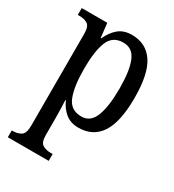

<svg xmlns="http://www.w3.org/2000/svg" viewBox="-188 -653 904 997"><g transform="rotate(30 264.5 -154.5)"><path d="M15 237V196H22Q49 196 69.5 183.5Q90 171 90 124V-427Q90 -471 70.5 -483Q51 -495 23 -495H12V-536H165L175 -450H178Q197 -493 228 -519.5Q259 -546 309 -546Q393 -546 438 -479.5Q483 -413 483 -269Q483 -124 438 -56.5Q393 11 307 11Q260 11 229 -14Q198 -39 180 -80H177Q180 -28 180 34V129Q180 173 200.5 184.5Q221 196 247 196H260V237ZM291 -47Q345 -47 368 -105.5Q391 -164 391 -272Q391 -379 368 -434Q345 -489 290 -489Q226 -489 203 -432Q180 -375 180 -271Q180 -164 203 -105.5Q226 -47 291 -47Z"/></g></svg>

Font: Noto Serif Myanmar Cond
Style: Regular
Weight: 400
Width: 3
Designer: Ben Mitchell and the Monotype Design Team
Foundry: Monotype Imaging Inc.
Version: Version 2.106; ttfautohint (v1.8.4.7-5d5b)